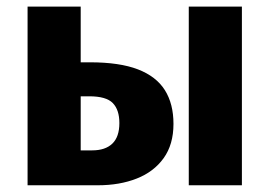

<svg xmlns="http://www.w3.org/2000/svg" viewBox="-20 -551 801 571"><path d="M541.4 -531.4H699.4V0H541.4ZM204 -264.6V-365.7H247.6Q335.6 -365.7 390.2 -344.7Q444.8 -323.6 470.4 -282.8Q495.9 -242.1 495.9 -182.5Q495.9 -121.4 466.7 -80.7Q437.5 -40.1 386.8 -20.1Q336.1 0 270.8 0H62V-531.4H220V-103.8H254.1Q293.1 -103.8 314 -123.8Q335 -143.9 335 -185Q335 -224.3 315.5 -244.4Q296 -264.6 245.4 -264.6Z"/></svg>

Font: Fira Sans Variable
Style: Regular
Weight: 400
Designer: Carrois Corporate & Edenspiekermann AG
Foundry: Carrois Corporate GbR & Edenspiekermann AG
Version: Version 4.202